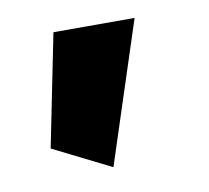

<svg xmlns="http://www.w3.org/2000/svg" viewBox="-46 -255 432 397"><g transform="rotate(-10 169.5 -57.0)"><path d="M88.9 -204.6H259.3L162.6 91.8L41.5 31.2Z"/></g></svg>

Font: Estedad-FD Black
Style: Regular
Weight: 900
Designer: Amin Abedi
Version: Version 7.3